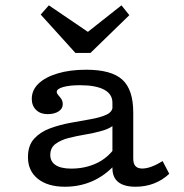

<svg xmlns="http://www.w3.org/2000/svg" viewBox="-20 -688 690 719"><path d="M401 -206.7V-303.5Q401 -335.8 369.8 -352.3Q338.6 -368.9 279.4 -368.9Q240.9 -368.9 216.7 -362.1Q192.5 -355.3 192.5 -343.9Q192.5 -338.1 198.1 -331.9Q203.8 -325.7 209.4 -317.6Q215 -309.5 215 -297.5Q215 -281.1 199.3 -270.8Q183.5 -260.6 157.9 -260.6Q131.3 -260.6 115.1 -276.4Q99 -292.3 99 -317.7Q99 -350.9 124.5 -375.1Q150 -399.4 195.9 -413.1Q241.8 -426.9 302.8 -426.9Q397.4 -426.9 438.2 -389.6Q479 -352.4 479 -266.5V-206.7ZM223.2 11.3Q158.8 11.3 121.7 -18.4Q84.7 -48.1 84.7 -99.6Q84.7 -142.9 107.5 -168.2Q130.4 -193.5 166.4 -207Q202.4 -220.4 242.9 -227.9Q283.3 -235.3 319.4 -241.6Q355.4 -247.9 378.7 -258.6Q401.9 -269.3 401.9 -290.3L411 -223.9Q394.3 -207.6 364.9 -199Q335.5 -190.3 301.4 -184.6Q267.4 -178.9 237.4 -171.3Q207.3 -163.6 187.8 -149Q168.3 -134.4 168.3 -107.5Q168.3 -82.9 188.3 -69.8Q208.4 -56.6 246.8 -56.6Q298.2 -56.6 340.9 -76.4Q383.6 -96.2 411.5 -136.4L412.6 -73.4Q374 -30.9 326.4 -9.8Q278.9 11.3 223.2 11.3ZM479 -94.4Q479 -75.1 487.3 -66Q495.5 -56.9 513 -56.9Q528.9 -56.9 548.4 -64.3Q568 -71.6 589 -84.8L613.8 -37.2Q588.7 -13.4 556.6 -1Q524.5 11.3 487.7 11.3Q444.8 11.3 422.9 -6.2Q401 -23.7 401 -58.6V-206.7H479ZM434.8 -668 464.4 -631.2 318.8 -489.8H262.4L132.4 -633.5L163 -668L345 -544.3L279 -544.9Z"/></svg>

Font: Playfair 5pt SemiExpanded Light
Style: Regular
Weight: 300
Width: 6
Designer: Claus Eggers Sørensen
Foundry: Claus Eggers Sørensen
Version: Version 2.203